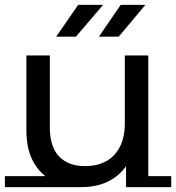

<svg xmlns="http://www.w3.org/2000/svg" viewBox="-22 -757 721 786"><path d="M310 9Q245 9 194.5 -16.5Q144 -42 115 -93.5Q86 -145 86 -225V-530H182V-236Q182 -156 220 -116.5Q258 -77 326 -77Q376 -77 412.5 -97Q449 -117 469 -156.5Q489 -196 489 -253V-530H585V8H494V-139L509 -102Q483 -50 432.5 -20.5Q382 9 310 9ZM-2 9V-36H314L310 9ZM494 9V-36H679V9ZM383 -607 472 -737H573L464 -607ZM208 -607 298 -737H400L289 -607Z"/></svg>

Font: Montserrat Underline Thin Medium
Style: Regular
Weight: 500
Version: Version 9.000